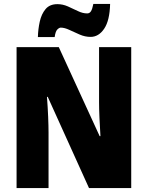

<svg xmlns="http://www.w3.org/2000/svg" viewBox="-20 -953 749 973"><path d="M645 0H431L222 -462H218Q222 -410 224 -362Q226 -314 226 -281V0H64V-714H278L485 -263H489Q486 -311 484 -356.5Q482 -402 482 -436V-714H645ZM172 -765Q173 -805 181.5 -843.5Q190 -882 211 -907Q232 -932 271 -932Q298 -932 324 -920.5Q350 -909 374.5 -897Q399 -885 422 -885Q434 -885 441 -896Q448 -907 453 -933H538Q536 -849 508 -807.5Q480 -766 439 -766Q411 -766 383.5 -778Q356 -790 331.5 -801.5Q307 -813 288 -813Q280 -813 270.5 -803.5Q261 -794 257 -765Z"/></svg>

Font: Noto Sans Kannada Condensed Black
Style: Regular
Weight: 900
Width: 3
Designer: Jelle Bosma - Monotype Design Team
Foundry: Monotype Imaging Inc.
Version: Version 2.005; ttfautohint (v1.8.4.7-5d5b)